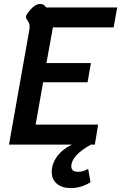

<svg xmlns="http://www.w3.org/2000/svg" viewBox="-20 -738 618 980"><path d="M250 -598 217 -416H444L427 -318H200L162 -102H481L464 0H444Q344 56 344 111Q344 139 379 139Q403 139 430 124L442 192Q395 222 341 222Q297 222 270.5 200Q244 178 244 139Q244 98 271.5 60.5Q299 23 347 0H26L130 -587Q131 -593 131 -602Q131 -614 127.5 -621.5Q124 -629 118 -637Q112 -645 112 -650Q112 -655 115 -661Q126 -681 146 -699.5Q166 -718 185 -718Q204 -718 216 -700H578L560 -598Z"/></svg>

Font: Niramit SemiBold
Style: Italic
Weight: 600
Italic angle: -10°
Designer: Katatrad Aksorn Co.,Ltd.
Foundry: Cadson Demak Co.,Ltd.
Version: Version 1.001; ttfautohint (v1.6)